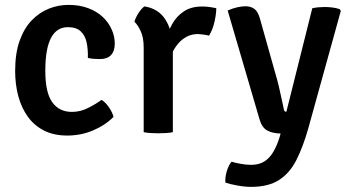

<svg xmlns="http://www.w3.org/2000/svg" viewBox="-20 -528 1392 767"><path d="M331 -296.5Q332 -330.5 326 -358.5Q320 -386.5 302.2 -403Q284.5 -419.5 251 -419.5Q206.5 -419.5 183.8 -376.5Q161 -333.5 161 -245Q161 -158 188.8 -119.5Q216.5 -81 267 -81Q300 -81 330 -95.8Q360 -110.5 385.5 -129Q400.5 -120.5 414.8 -100Q429 -79.5 433.5 -61Q399.5 -27 351.2 -6.8Q303 13.5 249 13.5Q195 13.5 155.8 -6.5Q116.5 -26.5 91 -62Q65.5 -97.5 53 -144.2Q40.5 -191 40.5 -245Q40.5 -315.5 58.5 -365.5Q76.5 -415.5 107 -447Q137.5 -478.5 175.5 -493.5Q213.5 -508.5 253.5 -508.5Q298 -508.5 332.8 -495.2Q367.5 -482 390.8 -460Q414 -438 426.2 -410.2Q438.5 -382.5 438.5 -354Q438.5 -324 423.5 -308Q408.5 -292 379.5 -292Q365 -292 354 -293Q343 -294 331 -296.5Z M844 -495.5Q844 -473 837 -441.5Q830 -410 815 -385.5Q804 -388.5 793.2 -389.8Q782.5 -391 772 -392Q745.5 -392 725.5 -381.2Q705.5 -370.5 691 -353Q676.5 -335.5 666 -313.5Q655.5 -291.5 648 -268.5L632.5 -289Q633.5 -325.5 642 -363.2Q650.5 -401 668 -432.2Q685.5 -463.5 714.8 -482.8Q744 -502 787 -502Q803 -502 816 -500.2Q829 -498.5 844 -495.5ZM517 -441Q521 -456.5 532.8 -475Q544.5 -493.5 557 -502.5Q612 -493.5 639.2 -452.2Q666.5 -411 670.5 -347.5V0Q659 2.5 643.5 3.5Q628 4.5 612.5 4.5Q597 4.5 581.8 3.5Q566.5 2.5 554 0V-338Q554 -378.5 541.8 -404.2Q529.5 -430 517 -441Z M1211.5 -15Q1190.5 59 1164 111.2Q1137.5 163.5 1094.8 191Q1052 218.5 983 218.5Q957.5 218.5 927.5 213Q897.5 207.5 880.5 201.5Q878.5 181 886 156Q893.5 131 905 118Q918 122 940 126.2Q962 130.5 983.5 130.5Q1014.5 130.5 1036 117Q1057.5 103.5 1072.2 78Q1087 52.5 1097.5 18L1101 5.5Q1067.5 4.5 1046.8 -7.2Q1026 -19 1017 -50.5L889.5 -486Q908.5 -494.5 927.5 -498.8Q946.5 -503 961 -503Q982 -503 996.5 -492.2Q1011 -481.5 1019 -451.5L1081 -231Q1087.5 -210 1093.8 -183.5Q1100 -157 1105.2 -132Q1110.5 -107 1114.5 -88.5Q1116.5 -81.5 1124 -81.5L1227.5 -495Q1238 -497.5 1251 -498.8Q1264 -500 1276 -500Q1291.5 -500 1307 -498.2Q1322.5 -496.5 1337 -491.5L1341.5 -484.5Z"/></svg>

Font: Signika Medium
Style: Regular
Weight: 500
Designer: Anna Giedry
Foundry: Anna Giedry
Version: Version 2.000